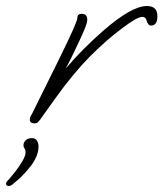

<svg xmlns="http://www.w3.org/2000/svg" viewBox="-90 -385 543 638"><path d="M25 25Q9 25 9 12Q9 6 12.5 0Q16 -6 18 -10L109 -194Q167 -312 167 -325Q167 -339 181 -339Q200 -339 200 -320Q200 -310 191 -288Q182 -266 168 -237Q144 -185 128 -157Q158 -192 189 -223Q220 -254 252 -282Q347 -365 398 -365Q433 -365 433 -332Q433 -300 412 -300Q402 -300 397 -317Q394 -329 383 -329Q366 -329 317 -292Q263 -252 208.5 -197Q154 -142 93 -57L43 13Q39 18 35.5 21.5Q32 25 25 25ZM16 74Q28 74 33 82.5Q38 91 38 102Q38 133 12 167Q-14 201 -50 229Q-55 233 -61 233Q-70 233 -70 225Q-70 221 -66 217Q-53 203 -39 185Q-25 167 -15 149.5Q-5 132 -5 121Q-5 113 -8.5 108.5Q-12 104 -12 98Q-12 88 -4.5 81Q3 74 16 74Z"/></svg>

Font: Oooh Baby
Style: Regular
Weight: 400
Designer: Robert E. Leuschke
Foundry: Robert E. Leuschke
Version: Version 1.011; ttfautohint (v1.8.3)